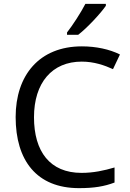

<svg xmlns="http://www.w3.org/2000/svg" viewBox="-20 -964 672 994"><path d="M528 -934V-944H422C399 -899 356 -833 327 -796V-784H385C432 -820 503 -897 528 -934ZM403 -645C467 -645 521 -626 565 -606L601 -682C547 -709 477 -724 404 -724C183 -724 61 -574 61 -358C61 -133 170 10 389 10C468 10 520 1 573 -19V-97C519 -81 464 -69 402 -69C238 -69 156 -180 156 -357C156 -536 250 -645 403 -645Z"/></svg>

Font: Noto Sans Inscriptional Parthian
Style: Regular
Weight: 400
Designer: Monotype Design Team
Foundry: Monotype Imaging Inc.
Version: Version 2.003